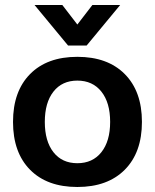

<svg xmlns="http://www.w3.org/2000/svg" viewBox="-20 -737 619 767"><path d="M32 0ZM32 -250Q32 -372 100 -441Q168 -510 289 -510Q410 -510 478.5 -441Q547 -372 547 -250Q547 -128 478.5 -59Q410 10 289 10Q168 10 100 -59Q32 -128 32 -250ZM420 -250Q420 -327 385 -371Q350 -415 289 -415Q228 -415 193.5 -371Q159 -327 159 -250Q159 -173 193.5 -129Q228 -85 289 -85Q350 -85 385 -129Q420 -173 420 -250ZM118 -717H229L289 -639L349 -717H460L326 -555H252Z"/></svg>

Font: Sarabun
Style: Bold
Weight: 700
Designer: Suppakit Chalermlarp | Katatrad Co.,Ltd.
Foundry: Cadson Demak Co.,Ltd.
Version: Version 1.000; ttfautohint (v1.6)